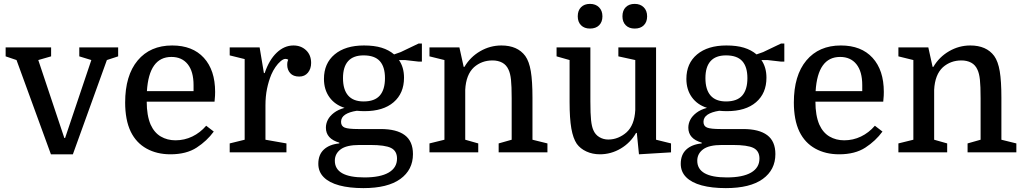

<svg xmlns="http://www.w3.org/2000/svg" viewBox="-20 -784 5270 988"><path d="M355 10H242L65 -475L9 -494V-540H243V-494L177 -475L311 -74H315L450 -475L388 -494V-540H588V-494L530 -475Z M1084 -261H735Q735 -190 755 -143Q774 -101 807.5 -81.5Q841 -62 883 -62Q929 -62 969.5 -81.5Q1010 -101 1041 -137L1080 -107Q1045 -59 992 -24.5Q939 10 857 10Q787 10 734 -19.5Q681 -49 653 -106Q638 -137 631 -175Q624 -213 624 -256Q624 -396 688.5 -473Q753 -550 866 -550Q971 -550 1029 -486.5Q1087 -423 1087 -311Q1087 -301 1086.5 -291.5Q1086 -282 1084 -261ZM862 -491Q747 -491 736 -315H976V-346Q976 -416 946 -453.5Q916 -491 862 -491Z M1463 -477Q1460 -479 1456.5 -480Q1453 -481 1449 -481Q1438 -481 1424 -469Q1410 -457 1397.5 -439Q1385 -421 1376 -400Q1362 -366 1354 -327Q1346 -288 1346 -242V-65L1454 -46V0H1162V-46L1239 -65V-480L1162 -499V-540H1316L1338 -408H1342Q1365 -476 1404 -513Q1443 -550 1490 -550Q1529 -550 1555 -525.5Q1581 -501 1581 -460Q1581 -430 1564.5 -410Q1548 -390 1520 -390Q1489 -390 1473.5 -407.5Q1458 -425 1458 -450Q1458 -456 1458.5 -461Q1459 -466 1463 -477Z M2105 9Q2105 90 2040 137Q1975 184 1850 184Q1778 184 1726 170Q1674 156 1646 128Q1618 100 1618 59Q1618 12 1646.5 -14.5Q1675 -41 1726 -46V-50Q1657 -70 1657 -127Q1657 -148 1667 -167.5Q1677 -187 1698.5 -203.5Q1720 -220 1753 -229Q1703 -245 1675 -284Q1647 -323 1647 -378Q1647 -458 1702 -504Q1757 -550 1853 -550Q1906 -550 1943.5 -538.5Q1981 -527 2008 -504L2042 -516L2134 -560H2151V-467H2134L2064 -475H2033Q2059 -438 2059 -384Q2059 -304 2005.5 -258Q1952 -212 1856 -212Q1846 -212 1836 -212.5Q1826 -213 1816 -214Q1777 -208 1756 -194Q1735 -180 1735 -157Q1735 -135 1753.5 -127.5Q1772 -120 1823 -120H1939Q2021 -120 2063 -88.5Q2105 -57 2105 9ZM1885 -38H1830Q1763 -38 1733 -15.5Q1703 7 1703 43Q1703 129 1855 129Q1937 129 1980 104Q2023 79 2023 32Q2023 -7 1992.5 -22.5Q1962 -38 1885 -38ZM1745 -382Q1745 -323 1771.5 -292.5Q1798 -262 1851 -262Q1908 -262 1934.5 -292.5Q1961 -323 1961 -382Q1961 -440 1934.5 -469.5Q1908 -499 1851 -499Q1798 -499 1771.5 -469.5Q1745 -440 1745 -382Z M2267 -65V-475L2190 -494V-540H2344L2366 -440H2370Q2400 -491 2451 -520.5Q2502 -550 2560 -550Q2643 -550 2683 -496Q2703 -468 2711.5 -417.5Q2720 -367 2720 -281V-65L2797 -46V0H2546V-46L2613 -65V-278Q2613 -341 2609.5 -373.5Q2606 -406 2597 -425Q2586 -450 2564.5 -461.5Q2543 -473 2514 -473Q2459 -473 2419 -438Q2378 -400 2374 -322V-65L2441 -46V0H2190V-46Z M3018 -540V-262Q3018 -198 3021.5 -165.5Q3025 -133 3033 -115Q3043 -91 3064 -78.5Q3085 -66 3110 -66Q3137 -66 3161 -76Q3185 -86 3204 -103Q3245 -140 3249 -218V-475L3162 -494V-540H3356V-65L3433 -46V0L3268 10L3257 -100H3253Q3224 -49 3174 -19.5Q3124 10 3067 10Q3029 10 2997.5 -4.5Q2966 -19 2948 -44Q2929 -72 2920 -123Q2911 -174 2911 -259V-475L2844 -494V-540ZM2953 -700Q2953 -730 2970 -747Q2987 -764 3016 -764Q3045 -764 3062.5 -746.5Q3080 -729 3080 -700Q3080 -671 3063 -654Q3046 -637 3016 -637Q2987 -637 2970 -654Q2953 -671 2953 -700ZM3183 -700Q3183 -730 3200 -747Q3217 -764 3246 -764Q3275 -764 3292.5 -746.5Q3310 -729 3310 -700Q3310 -671 3293 -654Q3276 -637 3246 -637Q3217 -637 3200 -654Q3183 -671 3183 -700Z M3970 9Q3970 90 3905 137Q3840 184 3715 184Q3643 184 3591 170Q3539 156 3511 128Q3483 100 3483 59Q3483 12 3511.5 -14.5Q3540 -41 3591 -46V-50Q3522 -70 3522 -127Q3522 -148 3532 -167.5Q3542 -187 3563.5 -203.5Q3585 -220 3618 -229Q3568 -245 3540 -284Q3512 -323 3512 -378Q3512 -458 3567 -504Q3622 -550 3718 -550Q3771 -550 3808.5 -538.5Q3846 -527 3873 -504L3907 -516L3999 -560H4016V-467H3999L3929 -475H3898Q3924 -438 3924 -384Q3924 -304 3870.5 -258Q3817 -212 3721 -212Q3711 -212 3701 -212.5Q3691 -213 3681 -214Q3642 -208 3621 -194Q3600 -180 3600 -157Q3600 -135 3618.5 -127.5Q3637 -120 3688 -120H3804Q3886 -120 3928 -88.5Q3970 -57 3970 9ZM3750 -38H3695Q3628 -38 3598 -15.5Q3568 7 3568 43Q3568 129 3720 129Q3802 129 3845 104Q3888 79 3888 32Q3888 -7 3857.5 -22.5Q3827 -38 3750 -38ZM3610 -382Q3610 -323 3636.5 -292.5Q3663 -262 3716 -262Q3773 -262 3799.5 -292.5Q3826 -323 3826 -382Q3826 -440 3799.5 -469.5Q3773 -499 3716 -499Q3663 -499 3636.5 -469.5Q3610 -440 3610 -382Z M4525 -261H4176Q4176 -190 4196 -143Q4215 -101 4248.5 -81.5Q4282 -62 4324 -62Q4370 -62 4410.5 -81.5Q4451 -101 4482 -137L4521 -107Q4486 -59 4433 -24.5Q4380 10 4298 10Q4228 10 4175 -19.5Q4122 -49 4094 -106Q4079 -137 4072 -175Q4065 -213 4065 -256Q4065 -396 4129.5 -473Q4194 -550 4307 -550Q4412 -550 4470 -486.5Q4528 -423 4528 -311Q4528 -301 4527.5 -291.5Q4527 -282 4525 -261ZM4303 -491Q4188 -491 4177 -315H4417V-346Q4417 -416 4387 -453.5Q4357 -491 4303 -491Z M4680 -65V-475L4603 -494V-540H4757L4779 -440H4783Q4813 -491 4864 -520.5Q4915 -550 4973 -550Q5056 -550 5096 -496Q5116 -468 5124.5 -417.5Q5133 -367 5133 -281V-65L5210 -46V0H4959V-46L5026 -65V-278Q5026 -341 5022.5 -373.5Q5019 -406 5010 -425Q4999 -450 4977.5 -461.5Q4956 -473 4927 -473Q4872 -473 4832 -438Q4791 -400 4787 -322V-65L4854 -46V0H4603V-46Z"/></svg>

Font: Domine Medium
Style: Regular
Weight: 500
Designer: Pablo Impallari, Rodrigo Fuenzalida, Brenda Gallo
Foundry: Pablo Impallari, Rodrigo Fuenzalida, Brenda Gallo
Version: Version 2.000